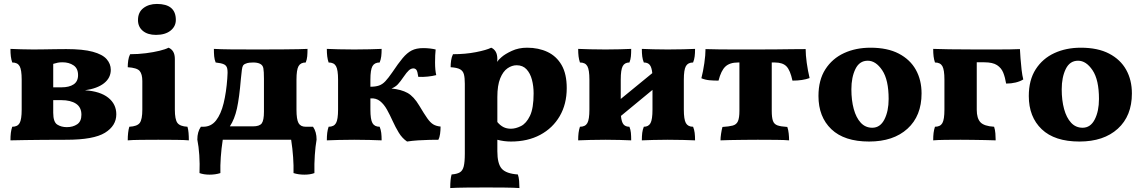

<svg xmlns="http://www.w3.org/2000/svg" viewBox="-20 -709 5795 974"><path d="M33 3Q33 -19 35 -35Q37 -51 42 -66Q69 -66 79.5 -84.5Q90 -103 90 -153V-305Q90 -355 79.5 -373.5Q69 -392 42 -392Q37 -407 35 -423Q33 -439 33 -461Q55 -460 88.5 -459Q122 -458 149 -458Q169 -458 199 -458.5Q229 -459 260.5 -459.5Q292 -460 316 -460Q401 -460 450.5 -446.5Q500 -433 521 -409Q542 -385 542 -355Q542 -314 508 -287Q474 -260 411 -251Q488 -246 529 -213.5Q570 -181 570 -129Q570 -71 512.5 -35.5Q455 0 317 0Q248 0 198.5 0.5Q149 1 110 1.5Q71 2 33 3ZM297 -393Q283 -393 273 -391Q263 -389 250 -385V-266H292Q331 -266 353.5 -281Q376 -296 376 -328Q376 -362 353 -377.5Q330 -393 297 -393ZM319 -64Q350 -64 371.5 -78.5Q393 -93 393 -127Q393 -165 365.5 -183Q338 -201 291 -201H250V-137Q250 -90 270.5 -77Q291 -64 319 -64Z M628 3Q628 -18 630 -35.5Q632 -53 636 -66Q676 -68 689 -85.5Q702 -103 702 -153V-298Q702 -333 688.5 -349Q675 -365 628 -368Q628 -385 630.5 -402.5Q633 -420 640 -434Q681 -434 720 -439Q759 -444 789.5 -451.5Q820 -459 835 -467Q850 -461 858.5 -447Q867 -433 867 -409V-153Q867 -103 880 -85.5Q893 -68 931 -66Q935 -53 936.5 -35Q938 -17 938 3Q918 1 873.5 0.5Q829 0 783 0Q738 0 693 0.5Q648 1 628 3ZM771 -532Q729 -532 704.5 -552.5Q680 -573 680 -607Q680 -647 707.5 -668Q735 -689 776 -689Q872 -689 872 -608Q872 -575 845 -553.5Q818 -532 771 -532Z M1098 169Q1073 177 1043.5 177Q1014 177 992 169Q994 122 991 78Q988 34 981 -1Q981 -40 999 -66H1011Q1051 -66 1076 -98Q1101 -130 1114.5 -185.5Q1128 -241 1133 -311Q1136 -344 1133 -360Q1130 -376 1116.5 -382.5Q1103 -389 1074 -392Q1068 -407 1066.5 -423.5Q1065 -440 1065 -461Q1098 -459 1152 -458.5Q1206 -458 1290 -458Q1367 -458 1416 -458.5Q1465 -459 1494 -459.5Q1523 -460 1540 -461Q1540 -439 1538.5 -423Q1537 -407 1531 -392Q1505 -392 1494.5 -373.5Q1484 -355 1484 -305V-153Q1484 -103 1494.5 -84.5Q1505 -66 1531 -66H1568Q1586 -40 1586 -1Q1580 34 1577 78Q1574 122 1575 169Q1554 177 1524 177Q1494 177 1469 169Q1470 132 1467 88.5Q1464 45 1457 0H1110Q1103 45 1100 88.5Q1097 132 1098 169ZM1202 -309Q1194 -213 1182 -158.5Q1170 -104 1146 -68H1263Q1297 -68 1308 -83.5Q1319 -99 1319 -142V-309Q1319 -347 1316 -363Q1313 -379 1298 -386Q1285 -392 1264 -392Q1256 -392 1245.5 -391Q1235 -390 1226 -386Q1217 -383 1213 -376.5Q1209 -370 1207 -354.5Q1205 -339 1202 -309Z M1638 3Q1638 -19 1640 -35Q1642 -51 1647 -66Q1674 -66 1684.5 -84.5Q1695 -103 1695 -153V-305Q1695 -355 1684.5 -373.5Q1674 -392 1647 -392Q1642 -407 1640 -423Q1638 -439 1638 -461Q1660 -460 1698.5 -459Q1737 -458 1777 -458Q1816 -458 1854.5 -459Q1893 -460 1916 -461Q1916 -439 1914 -423Q1912 -407 1906 -392Q1880 -392 1869.5 -373.5Q1859 -355 1859 -305V-269Q1885 -269 1902.5 -275Q1920 -281 1935 -297Q1950 -313 1970 -342Q2000 -387 2022.5 -414Q2045 -441 2068.5 -453Q2092 -465 2127 -465Q2145 -465 2161.5 -463Q2178 -461 2190 -458Q2187 -431 2187 -392Q2187 -353 2193 -328Q2174 -323 2150 -320.5Q2126 -318 2102 -319Q2098 -348 2092 -355Q2086 -362 2077 -362Q2065 -362 2054 -352Q2043 -342 2028 -320Q2011 -295 1998.5 -281.5Q1986 -268 1966 -260Q2016 -255 2047.5 -237.5Q2079 -220 2107 -173Q2132 -131 2147.5 -109Q2163 -87 2178 -78Q2193 -69 2215 -67Q2215 -48 2212.5 -30Q2210 -12 2204 0Q2187 0 2159.5 0.5Q2132 1 2101 3Q2070 5 2045 9Q2020 -8 2003 -36Q1986 -64 1972 -95Q1958 -126 1943 -153Q1928 -180 1908 -196Q1888 -212 1859 -210V-153Q1859 -103 1869.5 -84.5Q1880 -66 1906 -66Q1912 -51 1914 -35Q1916 -19 1916 3Q1893 2 1854.5 1Q1816 0 1777 0Q1737 0 1698.5 1Q1660 2 1638 3Z M2264 245Q2264 199 2271 176Q2298 174 2312.5 165.5Q2327 157 2332.5 135Q2338 113 2338 70V-284Q2338 -314 2333.5 -331.5Q2329 -349 2314 -357.5Q2299 -366 2266 -368Q2266 -385 2268.5 -402.5Q2271 -420 2278 -434Q2341 -434 2394.5 -444.5Q2448 -455 2472 -467Q2486 -461 2494.5 -447Q2503 -433 2503 -408Q2503 -402 2501 -395Q2512 -409 2524 -419Q2542 -435 2576.5 -451Q2611 -467 2654 -467Q2712 -467 2757.5 -445.5Q2803 -424 2829 -379Q2855 -334 2855 -262Q2855 -181 2819.5 -120Q2784 -59 2720.5 -25Q2657 9 2572 9Q2537 9 2503 0V58Q2503 122 2525.5 147Q2548 172 2607 176Q2612 190 2613.5 209Q2615 228 2615 245Q2587 243 2540 242.5Q2493 242 2448 242Q2399 242 2347 242.5Q2295 243 2264 245ZM2503 -217V-90Q2517 -73 2533.5 -64.5Q2550 -56 2572 -56Q2596 -56 2623 -69.5Q2650 -83 2668.5 -121.5Q2687 -160 2687 -235Q2687 -272 2678.5 -304.5Q2670 -337 2651 -357.5Q2632 -378 2601 -378Q2577 -378 2554.5 -362.5Q2532 -347 2517.5 -311.5Q2503 -276 2503 -217Z M2913 3Q2913 -19 2915 -35Q2917 -51 2922 -66Q2949 -66 2959.5 -84.5Q2970 -103 2970 -153V-305Q2970 -355 2959.5 -373.5Q2949 -392 2922 -392Q2917 -407 2915 -423Q2913 -439 2913 -461Q2935 -460 2973.5 -459Q3012 -458 3052 -458Q3089 -458 3125 -459Q3161 -460 3182 -461Q3182 -439 3180.5 -423Q3179 -407 3173 -392Q3149 -392 3139 -373.5Q3129 -355 3129 -305V-207L3289 -338Q3286 -368 3276 -380Q3266 -392 3246 -392Q3240 -407 3238 -423Q3236 -439 3236 -461Q3258 -460 3294 -459Q3330 -458 3367 -458Q3407 -458 3445.5 -459Q3484 -460 3506 -461Q3506 -439 3504 -423Q3502 -407 3496 -392Q3470 -392 3459.5 -373.5Q3449 -355 3449 -305V-153Q3449 -103 3459.5 -84.5Q3470 -66 3496 -66Q3502 -51 3504 -35Q3506 -19 3506 3Q3484 2 3445.5 1Q3407 0 3367 0Q3330 0 3294 1Q3258 2 3236 3Q3236 -19 3238 -35Q3240 -51 3246 -66Q3270 -66 3280 -84.5Q3290 -103 3290 -153V-253L3130 -121Q3133 -90 3143 -78Q3153 -66 3173 -66Q3179 -51 3180.5 -35Q3182 -19 3182 3Q3161 2 3125 1Q3089 0 3052 0Q3012 0 2973.5 1Q2935 2 2913 3Z M3635 3Q3635 -11 3638 -31Q3641 -51 3645 -65Q3678 -67 3697 -72Q3716 -77 3723.5 -94Q3731 -111 3731 -147V-392H3724Q3682 -392 3660 -371.5Q3638 -351 3625 -300Q3600 -300 3578.5 -302Q3557 -304 3538 -312Q3547 -347 3553 -388.5Q3559 -430 3559 -460Q3594 -459 3627 -458.5Q3660 -458 3704.5 -458Q3749 -458 3816 -458Q3875 -458 3918.5 -458.5Q3962 -459 3997.5 -459.5Q4033 -460 4067 -460Q4067 -430 4072.5 -390.5Q4078 -351 4087 -313Q4052 -300 4000 -300Q3989 -352 3970 -372Q3951 -392 3911 -392H3895V-147Q3895 -113 3901 -96Q3907 -79 3924 -73Q3941 -67 3974 -65Q3979 -51 3981 -32Q3983 -13 3983 3Q3961 1 3918.5 0.5Q3876 0 3824 0Q3789 0 3752 0.5Q3715 1 3683.5 1.5Q3652 2 3635 3Z M4389 9Q4263 9 4197.5 -53.5Q4132 -116 4132 -222Q4132 -303 4167 -357.5Q4202 -412 4261.5 -439.5Q4321 -467 4396 -467Q4482 -467 4539.5 -437Q4597 -407 4626 -355Q4655 -303 4655 -235Q4655 -121 4583.5 -56Q4512 9 4389 9ZM4405 -61Q4445 -61 4466.5 -103Q4488 -145 4488 -207Q4488 -304 4455.5 -352.5Q4423 -401 4382 -401Q4340 -401 4319.5 -359Q4299 -317 4299 -256Q4299 -200 4311 -156Q4323 -112 4346.5 -86.5Q4370 -61 4405 -61Z M4714 3Q4714 -19 4716 -35Q4718 -51 4723 -66Q4750 -66 4760.5 -84.5Q4771 -103 4771 -153V-305Q4771 -355 4760.5 -373.5Q4750 -392 4723 -392Q4718 -407 4716 -423Q4714 -439 4714 -461Q4745 -460 4796 -459Q4847 -458 4933 -458Q4994 -458 5034.5 -458Q5075 -458 5103 -458.5Q5131 -459 5154 -460Q5155 -442 5157 -413Q5159 -384 5162.5 -354.5Q5166 -325 5171 -306Q5155 -296 5132.5 -290.5Q5110 -285 5084 -285Q5079 -316 5069.5 -340Q5060 -364 5038 -378.5Q5016 -393 4973 -393H4935V-152Q4935 -109 4953.5 -89Q4972 -69 5023 -66Q5028 -51 5029.5 -32Q5031 -13 5031 3Q5008 2 4976 1.5Q4944 1 4911.5 0.5Q4879 0 4853 0Q4813 0 4774.5 0.5Q4736 1 4714 3Z M5456 9Q5330 9 5264.5 -53.5Q5199 -116 5199 -222Q5199 -303 5234 -357.5Q5269 -412 5328.5 -439.5Q5388 -467 5463 -467Q5549 -467 5606.5 -437Q5664 -407 5693 -355Q5722 -303 5722 -235Q5722 -121 5650.5 -56Q5579 9 5456 9ZM5472 -61Q5512 -61 5533.5 -103Q5555 -145 5555 -207Q5555 -304 5522.5 -352.5Q5490 -401 5449 -401Q5407 -401 5386.5 -359Q5366 -317 5366 -256Q5366 -200 5378 -156Q5390 -112 5413.5 -86.5Q5437 -61 5472 -61Z"/></svg>

Font: Vollkorn ExtraBold
Style: Regular
Weight: 800
Designer: Friedrich Althausen
Foundry: Friedrich Althausen
Version: Version 5.000; ttfautohint (v1.8.3)